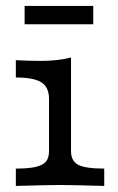

<svg xmlns="http://www.w3.org/2000/svg" viewBox="-20 -614 388 634"><path d="M141.9 -115.3V-287.1Q141.9 -325.8 116.9 -341.9Q91.9 -358.1 32.3 -358.1V-415.3Q73.4 -412.9 114.5 -412.9Q171 -412.9 214.5 -424.2V-115.3Q214.5 -82.3 238.3 -69.8Q262.1 -57.3 324.2 -57.3V0Q211.3 -3.2 178.2 -3.2Q145.2 -3.2 32.3 0V-57.3Q74.2 -57.3 98 -62.9Q121.8 -68.5 131.9 -80.6Q141.9 -92.7 141.9 -115.3ZM61.3 -594.4H287.9V-533.9H61.3Z"/></svg>

Font: Playfair Micro SmCond SmLight
Style: Regular
Weight: 360
Width: 4
Designer: Claus Eggers Sørensen
Foundry: Claus Eggers Sørensen
Version: Version 2.100;Glyphs 3.2 (3219)